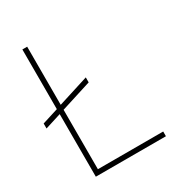

<svg xmlns="http://www.w3.org/2000/svg" viewBox="-170 -820 859 929"><g transform="rotate(-30 259.0 -355.5)"><path d="M120.6 -386.2 292 -440.4V-412.6L120.6 -358.4V-26.4H485.4V0H93.8V-349.6L3.9 -321.3V-349.1L93.8 -377.4V-710.9H120.6Z"/></g></svg>

Font: Roboto Thin
Style: Regular
Weight: 250
Designer: Google
Version: Version 2.134; 2016